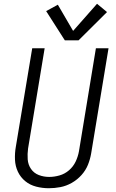

<svg xmlns="http://www.w3.org/2000/svg" viewBox="-20 -991 616 1019"><path d="M239 8Q270 8 301 2Q332 -4 361 -20.5Q390 -37 412.5 -62Q435 -87 447 -117Q459 -147 464 -178L556 -735H489L399 -188Q394 -160 381.5 -133.5Q369 -107 346.5 -87.5Q324 -68 296 -60Q268 -52 241 -52Q212 -52 186 -62Q160 -72 144.5 -94.5Q129 -117 127 -145.5Q125 -174 129 -203L217 -735H151L64 -212Q58 -178 59.5 -143.5Q61 -109 75 -79.5Q89 -50 114 -29.5Q139 -9 172 -0.5Q205 8 239 8ZM324 -777H397L548 -927L495 -971L368 -827L287 -966L225 -932Z"/></svg>

Font: Iosevka Sparkle Light
Style: Italic
Weight: 300
Italic angle: -9°
Designer: Belleve Invis
Foundry: Belleve Invis
Version: Version 4.5.0; ttfautohint (v1.8.3)